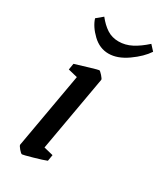

<svg xmlns="http://www.w3.org/2000/svg" viewBox="-172 -727 680 802"><g transform="rotate(30 167.5 -326.0)"><path d="M48 -22 112 -385 67 -396 72 -426Q101 -435 138 -446Q175 -457 179 -457Q183 -457 195 -443.5Q207 -430 206 -426L142 -63L187 -52L182 -22Q165 -15 122.5 -3Q80 9 75 9Q70 9 59 -4Q48 -17 48 -22ZM55 -636 85 -661Q107 -633 131.5 -617Q156 -601 188 -601Q220 -601 250 -616.5Q280 -632 312 -661L335 -636Q312 -601 266 -568.5Q220 -536 177 -536Q134 -536 100 -568.5Q66 -601 55 -636Z"/></g></svg>

Font: Grenze
Style: Italic
Weight: 400
Italic angle: -10°
Designer: Renata Polastri
Foundry: Omnibus-Type
Version: Version 1.002; ttfautohint (v1.8)